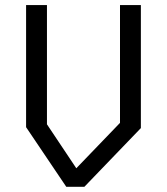

<svg xmlns="http://www.w3.org/2000/svg" viewBox="-20 -716 640 736"><path d="M440 -696.5V-245L272.5 -71L160 -239.5V-696.5H80V-228.5L234 0H303.5L520 -225V-696.5Z"/></svg>

Font: Kode
Style: Regular
Weight: 400
Monospace: yes
Designer: Isa Ozler
Foundry: Kadena LLC
Version: Version 1.000;gftools[0.9.28]